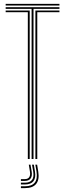

<svg xmlns="http://www.w3.org/2000/svg" viewBox="-20 -820 336 990"><path d="M143 0V-774.2H9.2V-783H286.5V-774.2H152.8V0ZM123.5 0V-757.2H9.2V-765.8H133.2V0ZM162.5 0V-765.8H286.5V-757.2H172.2V0ZM9.2 -791.5V-800H286.5V-791.5ZM162.2 29.2H171.5L177.2 64.5Q184 106.5 166.5 128.2Q149 150 108.2 150H87.8V140.5H108.2Q144.2 140.5 159.2 121.4Q174.2 102.2 168.2 64.5ZM128.5 29.2H137.2L143.2 63.8Q147.2 87.2 138 100Q128.8 112.8 108.2 112.8H87.8V103.5H108.2Q124.2 103.5 130.9 93.2Q137.5 83 134.2 63.8ZM145.2 29.2H154.5L160.2 64.2Q165.8 97 152.5 114.1Q139.2 131.2 108.2 131.2H87.8V122H108.2Q134.5 122 145.2 107.5Q156 93 151.2 64.2Z"/></svg>

Font: Big Shoulders Inline Text Thin ExtraLight
Style: Regular
Weight: 250
Version: Version 2.002